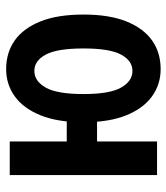

<svg xmlns="http://www.w3.org/2000/svg" viewBox="22 -566 555 640"><g transform="rotate(-90 300.0 -245.5)"><path d="M37 0V-491H149V-301H235L232 -200H149V0ZM390 12Q339 12 299 -17Q259 -46 236 -103Q213 -160 213 -245Q213 -331 236 -388Q259 -445 299 -474Q339 -503 390 -503Q445 -503 485.5 -474.5Q526 -446 549 -389Q572 -332 572 -245Q572 -159 549 -102Q526 -45 485.5 -16.5Q445 12 390 12ZM384 -82Q418 -82 438.5 -120Q459 -158 459 -245Q459 -333 438.5 -371Q418 -409 384 -409Q350 -409 328.5 -371Q307 -333 307 -245Q307 -158 328.5 -120Q350 -82 384 -82Z"/></g></svg>

Font: Source Code Pro SemiBold
Style: Regular
Weight: 600
Monospace: yes
Designer: Paul D. Hunt, Teo Tuominen
Foundry: Adobe Systems Incorporated
Version: Version 1.018;hotconv 1.0.116;makeotfexe 2.5.65601